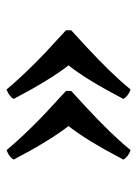

<svg xmlns="http://www.w3.org/2000/svg" viewBox="65 -512 424 595"><g transform="rotate(90 277.5 -215.0)"><path d="M74.2 -207V-223.1Q177.7 -316.4 227.1 -371.6Q242.7 -388.7 257.8 -407.2Q278.3 -399.9 287.1 -384.8Q227.1 -270 183.1 -214.8Q227.5 -158.2 287.1 -44.9Q278.8 -30.3 257.8 -22.9Q191.9 -101.1 94.2 -188.5L93.3 -189.5L92.3 -190.4L91.3 -191.4L90.3 -192.4L89.4 -192.9L88.4 -193.8L86.9 -195.3Q78.1 -203.1 74.2 -207ZM262.2 -207V-223.1Q365.7 -316.4 415 -371.6Q430.7 -388.7 445.8 -407.2Q466.3 -399.9 475.1 -384.8Q415 -270 371.1 -214.8Q415.5 -158.2 475.1 -44.9Q466.8 -30.3 445.8 -22.9Q379.9 -101.1 282.2 -188.5L281.2 -189.5L280.3 -190.4L279.3 -191.4L278.3 -192.4L277.3 -192.9L276.4 -193.8L274.9 -195.3Q266.1 -203.1 262.2 -207Z"/></g></svg>

Font: Linux Libertine O
Style: Bold
Weight: 700
Designer: Philipp H. Poll
Foundry: Philipp H. Poll
Version: Version 5.0.0